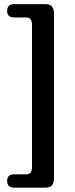

<svg xmlns="http://www.w3.org/2000/svg" viewBox="-20 -758 352 903"><path d="M130.5 27V-640.5Q130.5 -659.5 123.8 -667.8Q117 -676 101 -676H46Q13.5 -676 13.5 -707Q13.5 -721 21.2 -729.8Q29 -738.5 46 -738.5H194Q215.5 -738.5 224.8 -727Q234 -715.5 234 -691V77.5Q234 102 224.8 113.2Q215.5 124.5 194 124.5H46Q29 124.5 21.2 115.8Q13.5 107 13.5 93Q13.5 62 46 62H101Q117 62 123.8 54Q130.5 46 130.5 27Z"/></svg>

Font: Fraunces 144pt S100 SemiBold
Style: Regular
Weight: 600
Version: Version 1.000; ttfautohint (v1.8.3)